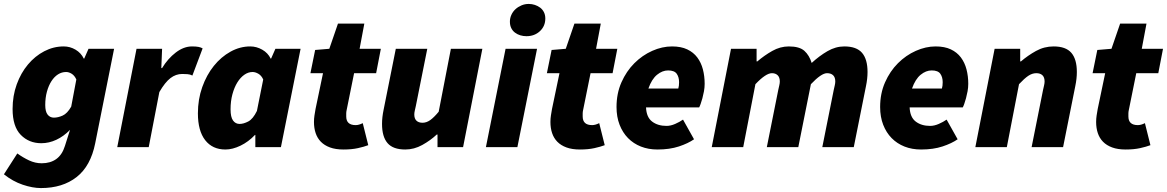

<svg xmlns="http://www.w3.org/2000/svg" viewBox="-36 -748 5932 976"><path d="M172 208Q130 208 79.5 191Q29 174 -16 138L52 32Q81 53 112 67.5Q143 82 176 82Q220 82 250 60.5Q280 39 294 -6L320 -88Q288 -55 250.5 -37.5Q213 -20 174 -20Q111 -20 69.5 -62.5Q28 -105 28 -194Q28 -261 49 -319Q70 -377 106 -420Q142 -463 189 -487.5Q236 -512 288 -512Q320 -512 348 -495.5Q376 -479 390 -450H392L414 -500H544L448 -20Q425 96 353.5 152Q282 208 172 208ZM238 -150Q259 -150 282.5 -160.5Q306 -171 326 -206L352 -344Q343 -364 328.5 -373Q314 -382 300 -382Q278 -382 259 -370Q240 -358 225.5 -335.5Q211 -313 202.5 -282Q194 -251 194 -214Q194 -181 206 -165.5Q218 -150 238 -150Z M560 0 658 -500H788L784 -402H788Q817 -450 857.5 -481Q898 -512 940 -512Q961 -512 973.5 -509.5Q986 -507 994 -502L942 -364Q931 -370 916.5 -371Q902 -372 890 -372Q858 -372 830.5 -351Q803 -330 774 -280L720 0Z M1110 12Q1044 12 1007 -35.5Q970 -83 970 -172Q970 -243 992 -305Q1014 -367 1051 -413Q1088 -459 1136 -485.5Q1184 -512 1236 -512Q1268 -512 1297 -495.5Q1326 -479 1340 -450H1342L1364 -500H1492L1392 0H1262V-62H1260Q1227 -27 1186.5 -7.5Q1146 12 1110 12ZM1182 -118Q1202 -118 1226 -130.5Q1250 -143 1270 -184L1302 -344Q1293 -364 1277.5 -373Q1262 -382 1248 -382Q1226 -382 1206 -368Q1186 -354 1170.5 -329Q1155 -304 1145.5 -269Q1136 -234 1136 -192Q1136 -153 1148.5 -135.5Q1161 -118 1182 -118Z M1710 12Q1670 12 1641.5 1.5Q1613 -9 1595 -27.5Q1577 -46 1568.5 -71.5Q1560 -97 1560 -128Q1560 -145 1562.5 -161Q1565 -177 1568 -194L1606 -376H1542L1566 -494L1638 -500L1682 -628H1816L1792 -500H1900L1876 -376H1764L1726 -188Q1724 -179 1724 -171.5Q1724 -164 1724 -156Q1724 -112 1772 -112Q1788 -112 1808 -122L1836 -10Q1815 -2 1783.5 5Q1752 12 1710 12Z M2416 -500 2318 0H2188V-64H2184Q2152 -34 2110.5 -11Q2069 12 2024 12Q1962 12 1934 -20.5Q1906 -53 1906 -118Q1906 -152 1914 -190L1976 -500H2136L2078 -210Q2075 -196 2072.5 -185.5Q2070 -175 2070 -166Q2070 -145 2081 -134.5Q2092 -124 2112 -124Q2132 -124 2151 -137.5Q2170 -151 2194 -180L2256 -500Z M2434 0 2534 -500H2694L2594 0ZM2640 -564Q2624 -564 2609 -568.5Q2594 -573 2582 -582Q2570 -591 2563 -605Q2556 -619 2556 -638Q2556 -656 2563.5 -672.5Q2571 -689 2584 -701Q2597 -713 2614.5 -720.5Q2632 -728 2652 -728Q2668 -728 2683 -723Q2698 -718 2710 -709Q2722 -700 2729 -686Q2736 -672 2736 -654Q2736 -615 2708.5 -589.5Q2681 -564 2640 -564Z M2912 12Q2872 12 2843.5 1.5Q2815 -9 2797 -27.5Q2779 -46 2770.5 -71.5Q2762 -97 2762 -128Q2762 -145 2764.5 -161Q2767 -177 2770 -194L2808 -376H2744L2768 -494L2840 -500L2884 -628H3018L2994 -500H3102L3078 -376H2966L2928 -188Q2926 -179 2926 -171.5Q2926 -164 2926 -156Q2926 -112 2974 -112Q2990 -112 3010 -122L3038 -10Q3017 -2 2985.5 5Q2954 12 2912 12Z M3098 -204Q3098 -273 3123 -329.5Q3148 -386 3188.5 -426.5Q3229 -467 3279.5 -489.5Q3330 -512 3380 -512Q3426 -512 3457.5 -497Q3489 -482 3508.5 -456Q3528 -430 3537 -395.5Q3546 -361 3546 -322Q3546 -303 3542.5 -284Q3539 -265 3534.5 -248.5Q3530 -232 3525.5 -219.5Q3521 -207 3518 -202H3248Q3250 -152 3279 -130Q3308 -108 3352 -108Q3373 -108 3396 -118Q3419 -128 3436 -140L3492 -40Q3462 -19 3415 -3.5Q3368 12 3306 12Q3260 12 3222 -3Q3184 -18 3156.5 -46Q3129 -74 3113.5 -114Q3098 -154 3098 -204ZM3260 -298H3412Q3414 -304 3415 -312.5Q3416 -321 3416 -330Q3416 -356 3404 -373Q3392 -390 3360 -390Q3331 -390 3304 -368Q3277 -346 3260 -298Z M3582 0 3680 -500H3810V-436H3814Q3849 -466 3889.5 -489Q3930 -512 3974 -512Q4028 -512 4053 -489.5Q4078 -467 4090 -428Q4129 -464 4170.5 -488Q4212 -512 4256 -512Q4318 -512 4346 -479.5Q4374 -447 4374 -382Q4374 -348 4366 -310L4304 0H4144L4202 -290Q4205 -304 4207.5 -314.5Q4210 -325 4210 -334Q4210 -355 4199 -365.5Q4188 -376 4168 -376Q4139 -376 4086 -320L4022 0H3862L3920 -290Q3923 -304 3925.5 -314.5Q3928 -325 3928 -334Q3928 -355 3917 -365.5Q3906 -376 3888 -376Q3857 -376 3804 -320L3742 0Z M4438 -204Q4438 -273 4463 -329.5Q4488 -386 4528.5 -426.5Q4569 -467 4619.5 -489.5Q4670 -512 4720 -512Q4766 -512 4797.5 -497Q4829 -482 4848.5 -456Q4868 -430 4877 -395.5Q4886 -361 4886 -322Q4886 -303 4882.5 -284Q4879 -265 4874.5 -248.5Q4870 -232 4865.5 -219.5Q4861 -207 4858 -202H4588Q4590 -152 4619 -130Q4648 -108 4692 -108Q4713 -108 4736 -118Q4759 -128 4776 -140L4832 -40Q4802 -19 4755 -3.5Q4708 12 4646 12Q4600 12 4562 -3Q4524 -18 4496.5 -46Q4469 -74 4453.5 -114Q4438 -154 4438 -204ZM4600 -298H4752Q4754 -304 4755 -312.5Q4756 -321 4756 -330Q4756 -356 4744 -373Q4732 -390 4700 -390Q4671 -390 4644 -368Q4617 -346 4600 -298Z M4922 0 5020 -500H5150V-436H5154Q5189 -466 5230.5 -489Q5272 -512 5320 -512Q5382 -512 5410 -479.5Q5438 -447 5438 -382Q5438 -348 5430 -310L5368 0H5208L5266 -290Q5269 -304 5271.5 -314.5Q5274 -325 5274 -334Q5274 -355 5263 -365.5Q5252 -376 5232 -376Q5211 -376 5191 -362.5Q5171 -349 5144 -320L5082 0Z M5686 12Q5646 12 5617.5 1.5Q5589 -9 5571 -27.5Q5553 -46 5544.5 -71.5Q5536 -97 5536 -128Q5536 -145 5538.5 -161Q5541 -177 5544 -194L5582 -376H5518L5542 -494L5614 -500L5658 -628H5792L5768 -500H5876L5852 -376H5740L5702 -188Q5700 -179 5700 -171.5Q5700 -164 5700 -156Q5700 -112 5748 -112Q5764 -112 5784 -122L5812 -10Q5791 -2 5759.5 5Q5728 12 5686 12Z"/></svg>

Font: mr_Source Sans Pro
Style: Italic
Weight: 900
Italic angle: -11°
Designer: Paul D. Hunt
Foundry: Adobe Systems Incorporated
Version: Version 1.076;July 10, 2024;FontCreator 11.5.0.2430 64-bit